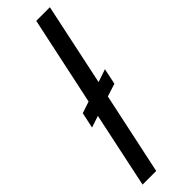

<svg xmlns="http://www.w3.org/2000/svg" viewBox="-257 -745 747 747"><g transform="rotate(-45 117.0 -371.5)"><path d="M1 0 67 -312 19 -296 33 -361 81 -377 159 -743H234L162 -403L215 -421L201 -355L148 -338L76 0Z"/></g></svg>

Font: Saira Condensed
Style: Italic
Weight: 400
Width: 3
Italic angle: -12°
Designer: Hector Gatti with collaboration of the Omnibus-Type team
Foundry: Omnibus-Type
Version: Version 1.100